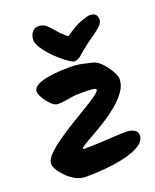

<svg xmlns="http://www.w3.org/2000/svg" viewBox="-140 -843 739 914"><g transform="rotate(-20 229.5 -386.5)"><path d="M415 -728Q452 -728 452 -693Q452 -678 437.5 -663.5Q423 -649 402 -634.5Q381 -620 359 -604Q330 -582 310.5 -564Q291 -546 272 -546Q265 -546 247.5 -557.5Q230 -569 208.5 -587.5Q187 -606 167.5 -627.5Q148 -649 135 -670.5Q122 -692 122 -708Q122 -730 134 -746Q146 -762 167 -762Q190 -762 205 -749Q220 -736 237.5 -714.5Q255 -693 285 -668Q334 -703 368 -715.5Q402 -728 415 -728ZM351 -511Q375 -505 396.5 -481.5Q418 -458 431.5 -433Q445 -408 445 -395Q445 -364 425 -334.5Q405 -305 373.5 -278.5Q342 -252 306 -229Q270 -206 238.5 -188.5Q207 -171 187 -159Q167 -147 167 -142Q167 -139 173 -139Q217 -139 254.5 -141Q292 -143 325.5 -145Q359 -147 391 -147Q410 -147 427 -138Q444 -129 444 -109Q444 -90 428 -74Q412 -58 383 -46.5Q354 -35 315 -27Q276 -19 230 -15Q184 -11 134 -11Q108 -11 84 -24Q60 -37 41 -56.5Q22 -76 11 -94.5Q0 -113 0 -125Q0 -145 23.5 -169.5Q47 -194 84 -220Q121 -246 162.5 -271.5Q204 -297 241 -319Q278 -341 301.5 -358Q325 -375 325 -383Q325 -391 303.5 -392.5Q282 -394 250 -394Q220 -394 201 -391Q182 -388 166.5 -385Q151 -382 129 -382Q113 -382 95.5 -399.5Q78 -417 65.5 -438Q53 -459 53 -471Q53 -500 104.5 -514Q156 -528 238 -528Q276 -528 302.5 -522Q329 -516 351 -511Z"/></g></svg>

Font: Kalam Variable Light
Style: Regular
Weight: 300
Designer: Lipi Raval, Jonny Pinhorn
Foundry: Indian Type Foundry
Version: Version 3.000